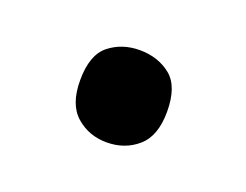

<svg xmlns="http://www.w3.org/2000/svg" viewBox="-42 -491 354 276"><g transform="rotate(20 135.5 -352.5)"><path d="M69 -353Q69 -392 88.5 -407.5Q108 -423 135 -423Q163 -423 182.5 -407.5Q202 -392 202 -353Q202 -316 182.5 -299Q163 -282 135 -282Q108 -282 88.5 -299Q69 -316 69 -353Z"/></g></svg>

Font: Noto Sans New Tai Lue Medium
Style: Regular
Weight: 500
Version: Version 2.003